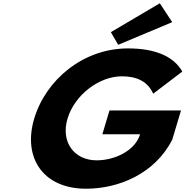

<svg xmlns="http://www.w3.org/2000/svg" viewBox="-20 -1135 1131 1170"><path d="M1083 -462H647.2L603.8 -317H833.7C803.5 -216 678.5 -158 569.6 -158C429.2 -158 349.6 -272 391.4 -412C434.2 -555 582.3 -670 722.7 -670C811 -670 878.6 -641 913.6 -564L1090.9 -699C1041.8 -786 935.7 -840 760.2 -840C486.5 -840 259.3 -649 188.4 -412C117.8 -176 240.7 15 504.5 15C700.5 15 921.9 -74 1029.4 -283ZM655.5 -939 700.3 -862 1029.5 -1000 953.8 -1115Z"/></svg>

Font: Hussar
Style: BdSuprExtOblThree
Weight: 700
Foundry: Cannot Into Space Fonts
Version: Version 2.00